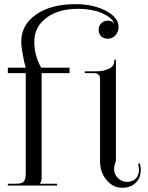

<svg xmlns="http://www.w3.org/2000/svg" viewBox="-20 -890 710 921"><path d="M460 -116.2V-509.8Q460 -539.1 430.7 -539.1H386.7V-547.9H440.4Q476.6 -547.9 502.4 -560.1Q528.3 -572.3 528.3 -599.6V-603.5H536.1V-519.5V-117.2Q527.3 -96.7 527.3 -78.1Q527.3 -53.7 545.9 -35.6Q564.5 -17.6 589.8 -17.6Q615.2 -17.6 630.9 -33.2Q646.5 -48.8 646.5 -75.2Q646.5 -89.8 642.6 -103.5L650.4 -107.4Q655.3 -91.8 655.3 -75.2Q655.3 -36.1 630.4 -12.7Q605.5 10.7 565.4 10.7Q522.5 10.7 491.2 -26.4Q460 -63.5 460 -116.2ZM17.6 0V-8.8H58.6Q85.9 -8.8 94.7 -20Q103.5 -31.2 103.5 -60.5V-539.1H17.6V-565.4H103.5Q97.7 -583 89.8 -624.5Q82 -666 82 -690.4Q82 -771.5 153.8 -820.8Q225.6 -870.1 342.8 -870.1Q427.7 -870.1 488.3 -837.9Q548.8 -805.7 548.8 -760.7Q548.8 -737.3 533.7 -720.7Q518.6 -704.1 497.1 -704.1Q477.5 -704.1 465.3 -715.8Q453.1 -727.5 453.1 -748Q453.1 -765.6 465.8 -778.3Q478.5 -791 497.1 -791Q514.6 -791 527.3 -778.3Q514.6 -808.6 466.3 -828.1Q418 -847.7 354.5 -847.7Q259.8 -847.7 202.1 -804.2Q144.5 -760.7 144.5 -690.4Q144.5 -623 177.7 -565.4H313.5V-539.1H179.7V-36.1Q179.7 -18.6 171.9 -10.7V-8.8H253.9V0Z"/></svg>

Font: FoglihtenNo07
Style: Regular
Weight: 500
Designer: gluk (gluksza@wp.pl)
Foundry: gluk (gluksza@wp.pl)
Version: Version 0.871